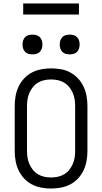

<svg xmlns="http://www.w3.org/2000/svg" viewBox="-20 -1077 590 1109"><path d="M275 12Q246 12 217.5 6.5Q189 1 164 -12Q139 -25 119 -46.5Q99 -68 87 -94Q75 -120 70 -148Q65 -176 65 -205V-465Q65 -494 70 -522Q75 -550 87 -576Q99 -602 119 -623.5Q139 -645 164 -658Q189 -671 217.5 -676.5Q246 -682 275 -682Q304 -682 332.5 -677Q361 -672 386 -658.5Q411 -645 431 -623.5Q451 -602 463 -576Q475 -550 480 -522Q485 -494 485 -465V-205Q485 -176 480 -148Q475 -120 463 -94Q451 -68 431 -46.5Q411 -25 386 -12Q361 1 332.5 6.5Q304 12 275 12ZM275 -52Q295 -52 314 -56Q333 -60 350 -70Q367 -80 379.5 -95.5Q392 -111 400 -129Q408 -147 411 -166Q414 -185 414 -205V-465Q414 -485 411 -504Q408 -523 400 -541Q392 -559 379.5 -574.5Q367 -590 350 -600Q333 -610 314 -614Q295 -618 275 -618Q255 -618 236 -614Q217 -610 200 -600Q183 -590 170.5 -574.5Q158 -559 150 -541Q142 -523 139 -504Q136 -485 136 -465V-205Q136 -185 139 -166Q142 -147 150 -129Q158 -111 170.5 -95.5Q183 -80 200 -70Q217 -60 236 -56Q255 -52 275 -52ZM383 -763Q371 -763 359.5 -766Q348 -769 340 -777.5Q332 -786 328.5 -797Q325 -808 325 -820Q325 -832 328.5 -843Q332 -854 340 -862.5Q348 -871 359.5 -874Q371 -877 383 -877Q394 -877 405.5 -874Q417 -871 425 -862.5Q433 -854 436.5 -843Q440 -832 440 -820Q440 -808 436.5 -797Q433 -786 425 -777.5Q417 -769 405.5 -766Q394 -763 383 -763ZM167 -763Q156 -763 144.5 -766Q133 -769 125 -777.5Q117 -786 113.5 -797Q110 -808 110 -820Q110 -832 113.5 -843Q117 -854 125 -862.5Q133 -871 144.5 -874Q156 -877 167 -877Q179 -877 190.5 -874Q202 -871 210 -862.5Q218 -854 221.5 -843Q225 -832 225 -820Q225 -808 221.5 -797Q218 -786 210 -777.5Q202 -769 190.5 -766Q179 -763 167 -763ZM114 -993V-1057H436V-993Z"/></svg>

Font: Lode
Style: Regular
Weight: 400
Monospace: yes
Designer: Belleve Invis
Foundry: Belleve Invis
Version: Version 29.2.0; ttfautohint (v1.8.3)